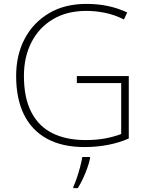

<svg xmlns="http://www.w3.org/2000/svg" viewBox="-20 -746 762 987"><path d="M375 -355H642V-34Q592 -12 534 -1Q476 10 414 10Q300 10 221.5 -33Q143 -76 103 -157.5Q63 -239 63 -355Q63 -463 106.5 -546Q150 -629 231 -677.5Q312 -726 425 -726Q483 -726 535 -715Q587 -704 634 -682L617 -646Q569 -670 520.5 -680Q472 -690 424 -690Q324 -690 252 -647Q180 -604 141.5 -528.5Q103 -453 103 -356Q103 -243 141 -169.5Q179 -96 250 -61Q321 -26 420 -26Q476 -26 521 -34.5Q566 -43 603 -57V-319H375ZM443 68Q438 92 428.5 118.5Q419 145 407 171Q395 197 380 221H357V214Q365 198 374.5 170Q384 142 392 112Q400 82 403 61H443Z"/></svg>

Font: Noto Sans Armenian ExtraLight
Style: Regular
Weight: 250
Designer: Monotype Design Team
Foundry: Monotype Imaging Inc.
Version: Version 2.007